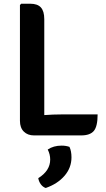

<svg xmlns="http://www.w3.org/2000/svg" viewBox="-20 -708 556 1006"><path d="M491.5 -108.5Q491.5 -46 471.8 -22.2Q452 1.5 405.5 1.5H158Q125 1.5 104.8 -18.5Q84.5 -38.5 84.5 -75V-681.5L91 -688.5H138.5Q176.5 -688.5 194.2 -669Q212 -649.5 212 -607.5V-105Q259 -108.5 302.5 -108.5ZM344 61.5Q354.5 83.5 354.5 116.5Q354.5 171 318 213.2Q281.5 255.5 219.5 277Q204.5 272 194 257.8Q183.5 243.5 180.5 225.5Q243 186.5 243 128Q243 100.5 230 75.5Q260 55 303 55Q325 55 344 61.5Z"/></svg>

Font: Signika Negative SC SemiBold
Style: Regular
Weight: 600
Designer: Anna Giedryś
Foundry: Anna Giedryś
Version: Version 2.000; ttfautohint (v1.8.3) -l 8 -r 50 -G 200 -x 9 -